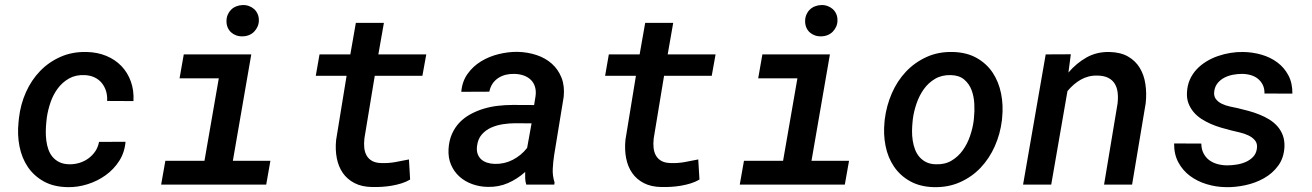

<svg xmlns="http://www.w3.org/2000/svg" viewBox="-20 -749 5322 779"><path d="M260.7 -82.5Q281.7 -82 302 -88.1Q322.3 -94.2 338.6 -106.2Q355 -118.2 366.5 -135Q377.9 -151.9 381.8 -173.3L489.3 -173.8Q485.8 -130.9 463.9 -96.4Q441.9 -62 408.7 -38.1Q375.5 -14.2 335 -1.5Q294.4 11.2 254.4 10.3Q197.8 9.3 157.7 -12.9Q117.7 -35.2 93 -71.5Q68.4 -107.9 59.1 -155Q49.8 -202.1 55.2 -253.4L57.1 -271.5Q63.5 -326.2 85.4 -375.2Q107.4 -424.3 142.8 -460.9Q178.2 -497.6 226.1 -518.6Q273.9 -539.6 332 -538.1Q375.5 -537.1 411.4 -522.2Q447.3 -507.3 472.4 -481.2Q497.6 -455.1 510.7 -418.9Q523.9 -382.8 521.5 -338.9L414.6 -339.4Q416 -360.8 410.2 -379.6Q404.3 -398.4 392.6 -412.6Q380.9 -426.8 363.3 -435.1Q345.7 -443.4 323.2 -444.3Q286.6 -445.8 259.8 -430.4Q232.9 -415 214.4 -390.1Q195.8 -365.2 185.1 -334Q174.3 -302.7 169.9 -271.5L168 -253.9Q166 -235.8 165.8 -216.3Q165.5 -196.8 168 -178Q170.4 -159.2 176.5 -142.1Q182.6 -125 193.6 -112.1Q204.6 -99.1 220.9 -91.1Q237.3 -83 260.7 -82.5Z M725.6 -528.3H999.5L924.8 -96.7H1077.1L1060.1 0H633.8L650.9 -96.7H809.6L867.7 -431.2H708.5ZM898.9 -663.1Q898.9 -677.2 903.8 -689Q908.7 -700.7 917.5 -709.5Q926.3 -718.3 938.2 -723.1Q950.2 -728 964.4 -728.5Q978 -729 990 -724.6Q1002 -720.2 1011 -712.2Q1020 -704.1 1025.1 -692.6Q1030.3 -681.2 1030.3 -667Q1030.3 -652.8 1024.9 -640.9Q1019.5 -628.9 1010.7 -620.1Q1002 -611.3 989.7 -606.4Q977.5 -601.6 963.9 -601.6Q950.2 -601.1 938.2 -605.5Q926.3 -609.9 917.5 -617.9Q908.7 -626 903.8 -637.5Q898.9 -648.9 898.9 -663.1Z M1537.6 -656.2 1515.1 -528.3H1709.5L1693.8 -441.4H1500.5L1458.5 -187.5Q1456.1 -166.5 1458 -148.7Q1460 -130.9 1467.8 -117.4Q1475.6 -104 1490 -95.9Q1504.4 -87.9 1527.3 -87.4Q1555.7 -86.4 1583.5 -91.3Q1611.3 -96.2 1639.2 -102.1L1644 -20.5Q1627.4 -10.7 1608.4 -4.9Q1589.4 1 1569.3 4.4Q1549.3 7.8 1529.3 9Q1509.3 10.3 1490.2 9.8Q1448.2 9.3 1418.5 -6.1Q1388.7 -21.5 1370.8 -47.4Q1353 -73.2 1346.4 -107.7Q1339.8 -142.1 1343.8 -181.6L1386.2 -441.4H1261.2L1276.4 -528.3H1401.4L1423.8 -656.2Z M2115.2 0Q2111.3 -12.7 2110.8 -25.4Q2110.4 -38.1 2110.8 -51.3Q2078.6 -22.5 2040.8 -6.1Q2002.9 10.3 1959 9.3Q1925.8 8.8 1896 -2Q1866.2 -12.7 1844.2 -32.5Q1822.3 -52.2 1810.1 -80.3Q1797.9 -108.4 1799.8 -144Q1801.8 -178.7 1813.7 -205.6Q1825.7 -232.4 1844.7 -252.2Q1863.8 -272 1888.9 -285.6Q1914.1 -299.3 1942.4 -307.9Q1970.7 -316.4 2000.7 -319.8Q2030.8 -323.2 2060.5 -323.2L2147 -322.8L2152.8 -358.4Q2155.8 -379.9 2150.6 -396.7Q2145.5 -413.6 2133.8 -425Q2122.1 -436.5 2105 -442.6Q2087.9 -448.7 2066.9 -449.2Q2048.3 -449.7 2031.7 -445.6Q2015.1 -441.4 2001.5 -432.4Q1987.8 -423.3 1978.5 -409.7Q1969.2 -396 1965.3 -377L1851.6 -376.5Q1855 -418.5 1877 -449.2Q1898.9 -480 1931.6 -500Q1964.4 -520 2003.4 -529.5Q2042.5 -539.1 2080.1 -538.6Q2121.1 -537.6 2157 -525.6Q2192.9 -513.7 2218.8 -490.7Q2244.6 -467.8 2258.1 -434.1Q2271.5 -400.4 2267.1 -356.4L2228.5 -120.6Q2224.1 -92.8 2222.7 -64.5Q2221.2 -36.1 2230 -8.8L2229 0ZM1987.3 -84Q2026.4 -83 2060.5 -100.6Q2094.7 -118.2 2118.7 -148.9L2136.7 -248.5L2070.8 -249Q2046.9 -249 2021 -245.1Q1995.1 -241.2 1972.7 -231.2Q1950.2 -221.2 1934.6 -203.1Q1918.9 -185.1 1915.5 -156.7Q1913.1 -138.7 1917.7 -125.2Q1922.4 -111.8 1932.1 -102.8Q1941.9 -93.8 1956.1 -89.1Q1970.2 -84.5 1987.3 -84Z M2711.4 -656.2 2689 -528.3H2883.3L2867.7 -441.4H2674.3L2632.3 -187.5Q2629.9 -166.5 2631.8 -148.7Q2633.8 -130.9 2641.6 -117.4Q2649.4 -104 2663.8 -95.9Q2678.2 -87.9 2701.2 -87.4Q2729.5 -86.4 2757.3 -91.3Q2785.2 -96.2 2813 -102.1L2817.9 -20.5Q2801.3 -10.7 2782.2 -4.9Q2763.2 1 2743.2 4.4Q2723.1 7.8 2703.1 9Q2683.1 10.3 2664.1 9.8Q2622.1 9.3 2592.3 -6.1Q2562.5 -21.5 2544.7 -47.4Q2526.9 -73.2 2520.3 -107.7Q2513.7 -142.1 2517.6 -181.6L2560.1 -441.4H2435.1L2450.2 -528.3H2575.2L2597.7 -656.2Z M3073.2 -528.3H3347.2L3272.5 -96.7H3424.8L3407.7 0H2981.4L2998.5 -96.7H3157.2L3215.3 -431.2H3056.2ZM3246.6 -663.1Q3246.6 -677.2 3251.5 -689Q3256.3 -700.7 3265.1 -709.5Q3273.9 -718.3 3285.9 -723.1Q3297.9 -728 3312 -728.5Q3325.7 -729 3337.6 -724.6Q3349.6 -720.2 3358.6 -712.2Q3367.7 -704.1 3372.8 -692.6Q3377.9 -681.2 3377.9 -667Q3377.9 -652.8 3372.6 -640.9Q3367.2 -628.9 3358.4 -620.1Q3349.6 -611.3 3337.4 -606.4Q3325.2 -601.6 3311.5 -601.6Q3297.9 -601.1 3285.9 -605.5Q3273.9 -609.9 3265.1 -617.9Q3256.3 -626 3251.5 -637.5Q3246.6 -648.9 3246.6 -663.1Z M3569.8 -265.6Q3576.7 -320.3 3598.4 -370.4Q3620.1 -420.4 3655.5 -458Q3690.9 -495.6 3739 -517.6Q3787.1 -539.6 3846.2 -538.1Q3902.3 -536.6 3942.6 -513.9Q3982.9 -491.2 4007.6 -454.1Q4032.2 -417 4041.7 -369.4Q4051.3 -321.8 4045.9 -270.5L4044.9 -259.8Q4038.1 -205.1 4016.1 -155.5Q3994.1 -106 3958.7 -68.6Q3923.3 -31.2 3875.2 -9.8Q3827.1 11.7 3768.6 10.3Q3712.9 8.8 3672.6 -13.7Q3632.3 -36.1 3607.4 -72.8Q3582.5 -109.4 3573 -156.7Q3563.5 -204.1 3568.8 -255.4ZM3682.6 -255.4Q3680.7 -237.3 3680.4 -217.8Q3680.2 -198.2 3683.1 -179.2Q3686 -160.2 3692.4 -143.1Q3698.7 -126 3710 -112.8Q3721.2 -99.6 3737.5 -91.3Q3753.9 -83 3776.9 -82.5Q3813.5 -81.1 3840.6 -97.2Q3867.7 -113.3 3886.2 -139.2Q3904.8 -165 3915.8 -197.3Q3926.8 -229.5 3930.7 -260.3L3931.6 -270Q3934.6 -296.9 3933.1 -327.1Q3931.6 -357.4 3922.1 -383.1Q3912.6 -408.7 3892.3 -426Q3872.1 -443.4 3837.9 -444.3Q3801.3 -445.3 3773.9 -429.2Q3746.6 -413.1 3728 -387Q3709.5 -360.8 3698.5 -328.6Q3687.5 -296.4 3683.6 -265.6Z M4324.7 -528.8 4314.9 -454.6Q4347.2 -492.7 4388.4 -515.9Q4429.7 -539.1 4481 -538.1Q4526.4 -537.1 4556.6 -519.8Q4586.9 -502.4 4604.2 -473.9Q4621.6 -445.3 4627.2 -408Q4632.8 -370.6 4628.4 -330.1L4573.2 0H4459.5L4514.2 -328.6Q4517.1 -353 4514.6 -373.5Q4512.2 -394 4502.9 -409.2Q4493.7 -424.3 4476.6 -433.1Q4459.5 -441.9 4432.6 -442.4Q4413.6 -442.9 4396.5 -438.5Q4379.4 -434.1 4364.5 -425.5Q4349.6 -417 4336.2 -405.3Q4322.8 -393.6 4311 -379.4L4245.1 0H4130.9L4222.7 -528.3Z M5079.6 -146Q5082.5 -166.5 5072 -179.2Q5061.5 -191.9 5044.9 -199.7Q5028.3 -207.5 5009 -211.9Q4989.7 -216.3 4976.1 -219.7Q4956.1 -224.6 4934.6 -231Q4913.1 -237.3 4892.8 -246.1Q4872.6 -254.9 4854.2 -266.8Q4835.9 -278.8 4822.8 -294.4Q4809.6 -310.1 4802 -329.8Q4794.4 -349.6 4795.9 -374.5Q4797.4 -402.8 4807.6 -426Q4817.9 -449.2 4835 -467.5Q4852.1 -485.8 4874.5 -499.5Q4897 -513.2 4921.9 -521.7Q4946.8 -530.3 4972.7 -534.4Q4998.5 -538.6 5023.4 -538.1Q5062 -537.6 5098.4 -527.1Q5134.8 -516.6 5162.8 -495.6Q5190.9 -474.6 5207.5 -443.1Q5224.1 -411.6 5223.6 -369.1L5110.4 -369.6Q5110.8 -389.6 5103.5 -404.5Q5096.2 -419.4 5083.7 -429.4Q5071.3 -439.5 5054.4 -444.3Q5037.6 -449.2 5018.6 -449.2Q5001.5 -449.2 4982.9 -445.8Q4964.4 -442.4 4948.5 -434.3Q4932.6 -426.3 4921.1 -412.8Q4909.7 -399.4 4906.7 -379.9Q4903.8 -359.9 4912.8 -347.7Q4921.9 -335.4 4937 -328.1Q4952.1 -320.8 4970 -316.9Q4987.8 -313 5002 -310.1Q5022.9 -305.2 5045.4 -299.1Q5067.9 -293 5089.4 -284.4Q5110.8 -275.9 5129.9 -264.2Q5148.9 -252.4 5163.1 -236.3Q5177.2 -220.2 5184.8 -199.7Q5192.4 -179.2 5191.4 -152.8Q5189 -107.9 5166 -76.7Q5143.1 -45.4 5108.4 -25.9Q5073.7 -6.3 5032.7 2.4Q4991.7 11.2 4953.6 10.3Q4914.1 9.8 4876 -1.7Q4837.9 -13.2 4808.3 -35.2Q4778.8 -57.1 4761 -90.1Q4743.2 -123 4743.7 -167L4854 -166.5Q4854.5 -143.6 4863 -127Q4871.6 -110.4 4885.7 -99.6Q4899.9 -88.9 4918.9 -83.5Q4938 -78.1 4959.5 -78.1Q4976.6 -78.1 4996.3 -81.1Q5016.1 -84 5033.7 -91.6Q5051.3 -99.1 5064 -112.3Q5076.7 -125.5 5079.6 -146Z"/></svg>

Font: Roboto Mono Medium
Style: Italic
Weight: 500
Designer: Google
Version: Version 2.000985; 2015; ttfautohint (v1.3)